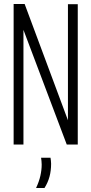

<svg xmlns="http://www.w3.org/2000/svg" viewBox="-20 -721 456 958"><path d="M48 0V-701H103L319 -121V-700H368V0H313L97 -572V0ZM160 217Q175 185 181.5 156Q188 127 188 100Q188 91 187 82.5Q186 74 185 66H232Q233 73 234 80.5Q235 88 235 96Q235 131 227 160.5Q219 190 202 217Z"/></svg>

Font: Georama Condensed Light
Style: Regular
Weight: 300
Width: 3
Designer: Jean-Baptiste Levee
Foundry: Production Type
Version: Version 1.000